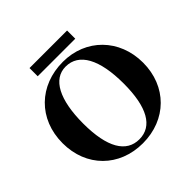

<svg xmlns="http://www.w3.org/2000/svg" viewBox="-207 -992 1193 1193"><g transform="rotate(-45 389.0 -395.5)"><path d="M550 -738V-810H220V-738ZM743 -335C743 -542 595 -691 394 -691C186 -691 35 -547 35 -334C35 -127 181 19 388 19C595 19 743 -127 743 -335ZM566 -328C566 -122 505 -14 390 -14C276 -14 212 -119 212 -330C212 -540 275 -658 385 -658C502 -658 566 -541 566 -328Z"/></g></svg>

Font: STIXGeneral
Style: Bold
Weight: 700
Designer: MicroPress Inc., with final additions and corrections provided by Coen Hoffman, Elsevier (retired)
Version: Version 1.1.0